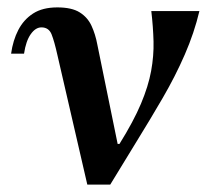

<svg xmlns="http://www.w3.org/2000/svg" viewBox="-20 -499 570 519"><path d="M519 -469Q505 -410 479.5 -351.5Q454 -293 420 -234.5Q386 -176 349.5 -117Q313 -58 278 0H216L298 -110H303Q341 -171 361 -218.5Q381 -266 388.5 -307Q396 -348 395 -387Q394 -426 389 -469ZM135 -479Q174 -479 195.5 -465.5Q217 -452 227.5 -429Q238 -406 243 -379L298 -110L216 0L135 -351Q127 -387 119.5 -406Q112 -425 92 -425Q76 -425 63 -406.5Q50 -388 45 -354H10Q15 -390 29.5 -418Q44 -446 69.5 -462.5Q95 -479 135 -479Z"/></svg>

Font: Brygada 1918 SemiBold
Style: Italic
Weight: 600
Italic angle: -8°
Designer: Mateusz Machalski | Borys Kosmynka | Przemek Hoffer
Foundry: NIEPODLEGLA 2018
Version: Version 3.006